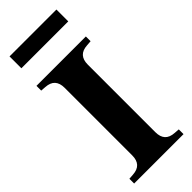

<svg xmlns="http://www.w3.org/2000/svg" viewBox="-289 -937 973 973"><g transform="rotate(-45 197.0 -451.0)"><path d="M280 -108Q280 -74 296.5 -56Q313 -38 347 -36L374 -34V0H20V-34L47 -36Q81 -38 97.5 -56Q114 -74 114 -108V-592Q114 -626 97.5 -644Q81 -662 47 -664L20 -666V-700H374V-666L347 -664Q313 -662 296.5 -644Q280 -626 280 -592ZM29 -902H365V-817H29Z"/></g></svg>

Font: Redaction
Style: Bold
Weight: 700
Designer: Jeremy Mickel / Forest Young
Foundry: MCKL
Version: Version 2.001; Redaction Bold